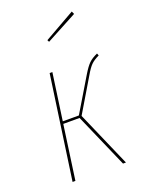

<svg xmlns="http://www.w3.org/2000/svg" viewBox="-142 -828 702 903"><g transform="rotate(-20 209.0 -377.0)"><path d="M332 -754.4 338.4 -740.2 183.1 -657.2 178.2 -667ZM376 -528.3 380.4 -517.1Q354.5 -504.9 340.1 -490.7Q325.7 -476.6 306.6 -443.4L207.5 -277.3L328.6 0H314L195.3 -271.5H113.8L75.7 0H61.5L135.3 -518.1H148.9L115.7 -283.7H196.3L297.9 -453.1Q317.9 -486.3 333.3 -501.2Q348.6 -516.1 376 -528.3Z"/></g></svg>

Font: Fira Sans Compressed Hair
Style: Italic
Weight: 100
Width: 3
Italic angle: -8°
Designer: Carrois Corporate & Edenspiekermann AG
Foundry: Carrois Corporate GbR & Edenspiekermann AG
Version: Version 4.203;PS 004.203;hotconv 1.0.88;makeotf.lib2.5.64775